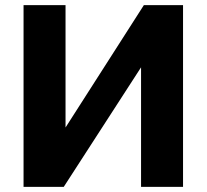

<svg xmlns="http://www.w3.org/2000/svg" viewBox="-20 -730 808 750"><path d="M72 0H229L531 -467V0H695V-710H542L236 -232V-710H72Z"/></svg>

Font: FIGSv2-sans-serif ExtraBold
Style: Regular
Weight: 800
Designer: Matt McInerney, Pablo Impallari, Rodrigo Fuenzalida,Mirko Velimirovic
Foundry: Matt McInerney, Pablo Impallari, Rodrigo Fuenzalida
Version: Version 4.021;hotconv 1.0.109;makeotfexe 2.5.65596